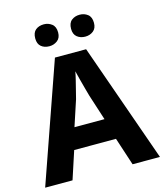

<svg xmlns="http://www.w3.org/2000/svg" viewBox="-132 -1019 956 1118"><g transform="rotate(-15 346.0 -460.5)"><path d="M527 0 472 -168H220L165 0H0L251 -717H439L692 0ZM387 -451Q383 -466 374.5 -496Q366 -526 358 -557.5Q350 -589 345 -609Q341 -586 333.5 -556.5Q326 -527 319 -498.5Q312 -470 307 -451L256 -296H437ZM169 -854Q169 -889 188.5 -905Q208 -921 238 -921Q265 -921 286 -905Q307 -889 307 -854Q307 -821 286 -805Q265 -789 238 -789Q208 -789 188.5 -805Q169 -821 169 -854ZM385 -854Q385 -889 405 -905Q425 -921 454 -921Q482 -921 502.5 -905Q523 -889 523 -854Q523 -821 502.5 -805Q482 -789 454 -789Q425 -789 405 -805Q385 -821 385 -854Z"/></g></svg>

Font: Noto Sans Cherokee
Style: Bold
Weight: 700
Designer: Monotype Design Team
Foundry: Monotype Imaging Inc.
Version: Version 2.001; ttfautohint (v1.8.4.7-5d5b)